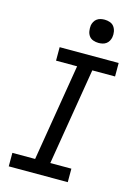

<svg xmlns="http://www.w3.org/2000/svg" viewBox="-139 -1027 779 1100"><g transform="rotate(15 250.0 -477.0)"><path d="M27 0V-80H162L257 -655H132V-735H482V-655H347L252 -80H377V0ZM340 -816Q324 -816 308.5 -821.5Q293 -827 284 -839.5Q275 -852 272.5 -868.5Q270 -885 272 -902Q274 -913 280 -924Q286 -935 296 -942Q306 -949 317.5 -951.5Q329 -954 341 -954Q357 -954 372.5 -948.5Q388 -943 397 -930.5Q406 -918 409 -901.5Q412 -885 409 -868Q407 -857 401 -846Q395 -835 385 -828Q375 -821 363.5 -818.5Q352 -816 340 -816Z"/></g></svg>

Font: Iosevka Curly Slab Medium
Style: Italic
Weight: 500
Italic angle: -9°
Monospace: yes
Designer: Belleve Invis
Foundry: Belleve Invis
Version: Version 22.1.2; ttfautohint (v1.8.4)